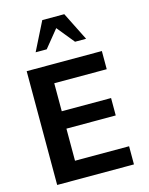

<svg xmlns="http://www.w3.org/2000/svg" viewBox="-143 -1088 912 1177"><g transform="rotate(-15 313.0 -500.0)"><path d="M473.1 -819.8H402.8L313 -930.2L223.1 -819.8H152.8L243.2 -1000H382.8ZM557.1 0H69.8V-722.2H546.9V-606.9H213.9V-429.2H526.9V-318.8H213.9V-115.2H557.1Z"/></g></svg>

Font: Perun
Style: Bold
Weight: 700
Foundry: Copyright (c) Stefan Peev, Context Ltd, 2016
Version: Version 1.0000